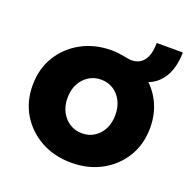

<svg xmlns="http://www.w3.org/2000/svg" viewBox="-118 -762 882 888"><g transform="rotate(20 322.5 -318.0)"><path d="M323.3 10Q239.7 10 174.2 -25.8Q108.7 -61.7 71 -123.8Q33.3 -186 33.3 -266.3Q33.3 -346.7 71 -408.8Q108.7 -471 174.2 -506.8Q239.7 -542.7 323.3 -542.7Q339.3 -542.7 355.2 -540.7Q371 -538.7 384.3 -536.3Q395.3 -534.3 404.8 -532.5Q414.3 -530.7 421.7 -530.7Q463 -530.7 484.3 -560.2Q505.7 -589.7 505.7 -645.7H634.3Q634.3 -599.3 620.8 -559Q607.3 -518.7 577.5 -490.8Q547.7 -463 500 -453.3L513.7 -478Q559.7 -441.3 585.7 -387Q611.7 -332.7 611.7 -266.3Q611.7 -186 574.3 -123.8Q537 -61.7 471.8 -25.8Q406.7 10 323.3 10ZM323.3 -134.7Q357 -134.7 383.7 -151.8Q410.3 -169 425.3 -198.8Q440.3 -228.7 440 -266.3Q440.3 -305 425.3 -334.8Q410.3 -364.7 383.7 -381.7Q357 -398.7 323.3 -398.7Q289 -398.7 262.2 -381.5Q235.3 -364.3 220 -334.5Q204.7 -304.7 205 -266.3Q204.7 -228.7 220 -198.8Q235.3 -169 262.2 -151.8Q289 -134.7 323.3 -134.7Z"/></g></svg>

Font: Lexend Medium
Style: Regular
Weight: 500
Designer: Bonnie Shaver-Troup, Thomas Jockin
Foundry: Lexend
Version: Version 1.005